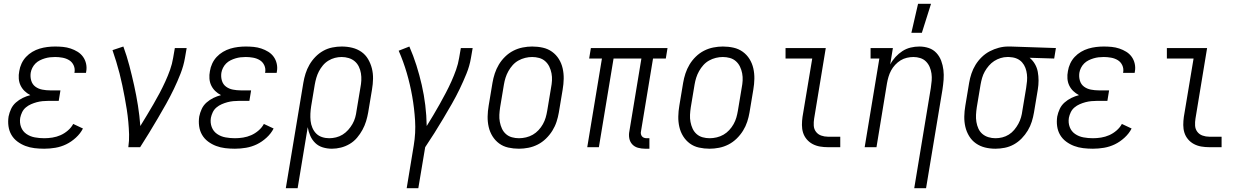

<svg xmlns="http://www.w3.org/2000/svg" viewBox="-20 -772 6540 1007"><path d="M212 8Q186 8 161 5Q136 2 113.5 -6.5Q91 -15 71.5 -29.5Q52 -44 40 -64.5Q28 -85 24.5 -110Q21 -135 25 -161Q29 -181 38 -200.5Q47 -220 63.5 -234.5Q80 -249 99.5 -258.5Q119 -268 139 -273Q122 -282 109 -294.5Q96 -307 88 -323.5Q80 -340 78.5 -359.5Q77 -379 81 -399Q84 -419 93 -438.5Q102 -458 116.5 -473.5Q131 -489 149.5 -500Q168 -511 188 -517Q208 -523 228.5 -525.5Q249 -528 269 -528Q290 -528 310.5 -526Q331 -524 350.5 -517.5Q370 -511 387 -500.5Q404 -490 415.5 -474Q427 -458 431.5 -437.5Q436 -417 432 -396L431 -390H370L371 -393Q374 -413 366 -430Q358 -447 342.5 -456.5Q327 -466 307.5 -469.5Q288 -473 269 -473Q255 -473 242 -471.5Q229 -470 215.5 -466Q202 -462 189 -455.5Q176 -449 166 -439Q156 -429 149.5 -416Q143 -403 141 -390Q138 -368 144 -348.5Q150 -329 165.5 -317.5Q181 -306 201.5 -302Q222 -298 243 -298H297L288 -243H234Q219 -243 203.5 -241.5Q188 -240 173 -236Q158 -232 143 -225.5Q128 -219 115.5 -208.5Q103 -198 96 -183.5Q89 -169 86 -154Q82 -128 90.5 -105.5Q99 -83 118.5 -69.5Q138 -56 162.5 -51.5Q187 -47 212 -47Q233 -47 255 -50.5Q277 -54 297.5 -63Q318 -72 336 -87.5Q354 -103 364 -122L415 -98Q402 -72 378 -50Q354 -28 327 -15Q300 -2 270.5 3Q241 8 212 8Z M653 0Q658 -34 657 -67Q656 -100 653 -132.5Q650 -165 645 -197.5Q640 -230 634 -261.5Q628 -293 621.5 -324.5Q615 -356 607 -387Q599 -418 589.5 -449Q580 -480 570 -509L627 -528Q645 -479 658.5 -427.5Q672 -376 683.5 -324Q695 -272 703.5 -218.5Q712 -165 716 -111Q734 -140 751 -168.5Q768 -197 785 -226Q802 -255 817.5 -284.5Q833 -314 847 -344.5Q861 -375 872 -406Q883 -437 888 -468L897 -520H959L950 -468Q943 -427 927 -386Q911 -345 892 -305.5Q873 -266 851.5 -227.5Q830 -189 807.5 -151Q785 -113 762 -75Q739 -37 715 0Z M1212 8Q1186 8 1161 5Q1136 2 1113.5 -6.5Q1091 -15 1071.5 -29.5Q1052 -44 1040 -64.5Q1028 -85 1024.5 -110Q1021 -135 1025 -161Q1029 -181 1038 -200.5Q1047 -220 1063.5 -234.5Q1080 -249 1099.5 -258.5Q1119 -268 1139 -273Q1122 -282 1109 -294.5Q1096 -307 1088 -323.5Q1080 -340 1078.5 -359.5Q1077 -379 1081 -399Q1084 -419 1093 -438.5Q1102 -458 1116.5 -473.5Q1131 -489 1149.5 -500Q1168 -511 1188 -517Q1208 -523 1228.5 -525.5Q1249 -528 1269 -528Q1290 -528 1310.5 -526Q1331 -524 1350.5 -517.5Q1370 -511 1387 -500.5Q1404 -490 1415.5 -474Q1427 -458 1431.5 -437.5Q1436 -417 1432 -396L1431 -390H1370L1371 -393Q1374 -413 1366 -430Q1358 -447 1342.5 -456.5Q1327 -466 1307.5 -469.5Q1288 -473 1269 -473Q1255 -473 1242 -471.5Q1229 -470 1215.5 -466Q1202 -462 1189 -455.5Q1176 -449 1166 -439Q1156 -429 1149.5 -416Q1143 -403 1141 -390Q1138 -368 1144 -348.5Q1150 -329 1165.5 -317.5Q1181 -306 1201.5 -302Q1222 -298 1243 -298H1297L1288 -243H1234Q1219 -243 1203.5 -241.5Q1188 -240 1173 -236Q1158 -232 1143 -225.5Q1128 -219 1115.5 -208.5Q1103 -198 1096 -183.5Q1089 -169 1086 -154Q1082 -128 1090.5 -105.5Q1099 -83 1118.5 -69.5Q1138 -56 1162.5 -51.5Q1187 -47 1212 -47Q1233 -47 1255 -50.5Q1277 -54 1297.5 -63Q1318 -72 1336 -87.5Q1354 -103 1364 -122L1415 -98Q1402 -72 1378 -50Q1354 -28 1327 -15Q1300 -2 1270.5 3Q1241 8 1212 8Z M1479 215 1571 -338Q1575 -362 1582.5 -386Q1590 -410 1603 -432.5Q1616 -455 1634.5 -474Q1653 -493 1675.5 -505.5Q1698 -518 1723 -523Q1748 -528 1772 -528Q1801 -528 1827.5 -521.5Q1854 -515 1875.5 -500Q1897 -485 1910.5 -462Q1924 -439 1930.5 -413Q1937 -387 1936.5 -359Q1936 -331 1931 -302L1911 -182Q1907 -159 1900 -136Q1893 -113 1881 -91Q1869 -69 1852.5 -49.5Q1836 -30 1814 -17Q1792 -4 1768 2Q1744 8 1721 8Q1696 8 1673 1Q1650 -6 1633.5 -22Q1617 -38 1607.5 -59.5Q1598 -81 1594 -105L1541 215ZM1707 -47Q1724 -47 1742.5 -51.5Q1761 -56 1777 -66Q1793 -76 1806 -90.5Q1819 -105 1828.5 -121.5Q1838 -138 1843 -156Q1848 -174 1850 -191L1870 -311Q1874 -331 1875 -350Q1876 -369 1873 -387.5Q1870 -406 1862 -422.5Q1854 -439 1840.5 -450.5Q1827 -462 1809 -467.5Q1791 -473 1772 -473Q1754 -473 1736.5 -468.5Q1719 -464 1702.5 -454Q1686 -444 1673.5 -429Q1661 -414 1652.5 -397.5Q1644 -381 1639 -363.5Q1634 -346 1631 -329L1612 -215Q1609 -196 1608 -176.5Q1607 -157 1609 -138Q1611 -119 1618.5 -101.5Q1626 -84 1638.5 -71.5Q1651 -59 1669 -53Q1687 -47 1707 -47Z M2113 215 2150 -9Q2161 -75 2157 -139.5Q2153 -204 2142 -266.5Q2131 -329 2113.5 -389Q2096 -449 2071 -506L2127 -528Q2148 -480 2164 -429.5Q2180 -379 2192 -326.5Q2204 -274 2210.5 -220.5Q2217 -167 2218 -111Q2236 -140 2253 -168.5Q2270 -197 2286.5 -226.5Q2303 -256 2318.5 -285.5Q2334 -315 2347.5 -345Q2361 -375 2372 -406Q2383 -437 2388 -468L2397 -520H2459L2450 -468Q2443 -426 2426.5 -385.5Q2410 -345 2391 -305.5Q2372 -266 2350 -227.5Q2328 -189 2305 -150.5Q2282 -112 2258.5 -74.5Q2235 -37 2210 0L2174 215Z M2702 8Q2673 8 2646 2Q2619 -4 2598 -19.5Q2577 -35 2563 -57.5Q2549 -80 2543 -106.5Q2537 -133 2537.5 -161Q2538 -189 2543 -218L2563 -338Q2567 -362 2575 -386.5Q2583 -411 2596.5 -433.5Q2610 -456 2629.5 -475Q2649 -494 2672.5 -506Q2696 -518 2721.5 -523Q2747 -528 2771 -528Q2800 -528 2827 -522Q2854 -516 2875.5 -500.5Q2897 -485 2911 -462.5Q2925 -440 2931 -413.5Q2937 -387 2936.5 -359Q2936 -331 2931 -302L2911 -182Q2907 -158 2899 -133.5Q2891 -109 2877 -86.5Q2863 -64 2843.5 -45Q2824 -26 2800.5 -14Q2777 -2 2751.5 3Q2726 8 2702 8ZM2702 -47Q2720 -47 2739 -51.5Q2758 -56 2774.5 -65.5Q2791 -75 2804.5 -89.5Q2818 -104 2827.5 -121Q2837 -138 2842 -155.5Q2847 -173 2850 -191L2870 -311Q2874 -331 2875 -350Q2876 -369 2872.5 -387.5Q2869 -406 2861 -422.5Q2853 -439 2839.5 -451Q2826 -463 2808 -468Q2790 -473 2771 -473Q2753 -473 2734.5 -468.5Q2716 -464 2699 -454.5Q2682 -445 2669 -430.5Q2656 -416 2646.5 -399Q2637 -382 2631.5 -364.5Q2626 -347 2623 -329L2603 -209Q2600 -189 2599 -170Q2598 -151 2601.5 -132.5Q2605 -114 2612.5 -97.5Q2620 -81 2633.5 -69Q2647 -57 2665 -52Q2683 -47 2702 -47Z M3363 8Q3344 8 3326 3Q3308 -2 3296 -15Q3284 -28 3280.5 -46.5Q3277 -65 3281 -84L3344 -465H3198L3121 0H3060L3137 -465H3070L3079 -520H3481L3472 -465H3405L3342 -84Q3340 -76 3341.5 -69Q3343 -62 3347 -57Q3351 -52 3357.5 -49.5Q3364 -47 3372 -47H3386V8Z M3702 8Q3673 8 3646 2Q3619 -4 3598 -19.5Q3577 -35 3563 -57.5Q3549 -80 3543 -106.5Q3537 -133 3537.5 -161Q3538 -189 3543 -218L3563 -338Q3567 -362 3575 -386.5Q3583 -411 3596.5 -433.5Q3610 -456 3629.5 -475Q3649 -494 3672.5 -506Q3696 -518 3721.5 -523Q3747 -528 3771 -528Q3800 -528 3827 -522Q3854 -516 3875.5 -500.5Q3897 -485 3911 -462.5Q3925 -440 3931 -413.5Q3937 -387 3936.5 -359Q3936 -331 3931 -302L3911 -182Q3907 -158 3899 -133.5Q3891 -109 3877 -86.5Q3863 -64 3843.5 -45Q3824 -26 3800.5 -14Q3777 -2 3751.5 3Q3726 8 3702 8ZM3702 -47Q3720 -47 3739 -51.5Q3758 -56 3774.5 -65.5Q3791 -75 3804.5 -89.5Q3818 -104 3827.5 -121Q3837 -138 3842 -155.5Q3847 -173 3850 -191L3870 -311Q3874 -331 3875 -350Q3876 -369 3872.5 -387.5Q3869 -406 3861 -422.5Q3853 -439 3839.5 -451Q3826 -463 3808 -468Q3790 -473 3771 -473Q3753 -473 3734.5 -468.5Q3716 -464 3699 -454.5Q3682 -445 3669 -430.5Q3656 -416 3646.5 -399Q3637 -382 3631.5 -364.5Q3626 -347 3623 -329L3603 -209Q3600 -189 3599 -170Q3598 -151 3601.5 -132.5Q3605 -114 3612.5 -97.5Q3620 -81 3633.5 -69Q3647 -57 3665 -52Q3683 -47 3702 -47Z M4323 0Q4301 0 4280.5 -3.5Q4260 -7 4242 -16.5Q4224 -26 4211 -41.5Q4198 -57 4192 -76Q4186 -95 4186 -116.5Q4186 -138 4189 -159L4240 -465H4100V-520H4311L4250 -150Q4247 -132 4248 -113.5Q4249 -95 4259.5 -81Q4270 -67 4287 -61Q4304 -55 4322 -55H4387V0Z M4775 215 4862 -311Q4865 -330 4866.5 -349Q4868 -368 4865.5 -386Q4863 -404 4856 -420.5Q4849 -437 4836.5 -449.5Q4824 -462 4806.5 -467.5Q4789 -473 4771 -473Q4754 -473 4736.5 -469Q4719 -465 4703.5 -455.5Q4688 -446 4675 -432Q4662 -418 4653.5 -402Q4645 -386 4640 -369Q4635 -352 4632 -335L4577 0H4515L4592 -465H4546V-520H4663L4649 -434Q4660 -455 4676.5 -473Q4693 -491 4713 -504Q4733 -517 4756 -522.5Q4779 -528 4802 -528Q4828 -528 4851.5 -520Q4875 -512 4891.5 -494Q4908 -476 4916.5 -453Q4925 -430 4928 -405Q4931 -380 4929 -354Q4927 -328 4923 -302L4837 215ZM4760 -600 4795 -752H4863L4815 -600Z M5201 8Q5172 8 5146 1.5Q5120 -5 5098.5 -20Q5077 -35 5063 -58Q5049 -81 5043 -107Q5037 -133 5037.5 -161Q5038 -189 5043 -218L5063 -338Q5067 -362 5075 -386Q5083 -410 5096.5 -432Q5110 -454 5129 -472.5Q5148 -491 5171 -503Q5194 -515 5218.5 -521.5Q5243 -528 5267 -528H5281L5518 -520L5509 -465L5380 -469Q5397 -455 5408 -436Q5419 -417 5423 -395Q5427 -373 5427 -349.5Q5427 -326 5423 -302L5403 -182Q5399 -158 5391.5 -134Q5384 -110 5370.5 -87.5Q5357 -65 5338.5 -46Q5320 -27 5297.5 -14.5Q5275 -2 5250 3Q5225 8 5201 8ZM5201 -47Q5219 -47 5237 -51.5Q5255 -56 5271 -66Q5287 -76 5299.5 -91Q5312 -106 5321 -122.5Q5330 -139 5335 -156.5Q5340 -174 5342 -191L5362 -311Q5365 -329 5366.5 -347Q5368 -365 5366 -382.5Q5364 -400 5358 -416Q5352 -432 5341 -444.5Q5330 -457 5314.5 -464Q5299 -471 5281 -472L5272 -473H5263Q5246 -473 5228 -467.5Q5210 -462 5194.5 -452Q5179 -442 5166.5 -427.5Q5154 -413 5145 -397Q5136 -381 5131 -363.5Q5126 -346 5123 -329L5103 -209Q5100 -189 5099 -170Q5098 -151 5101 -132.5Q5104 -114 5111.5 -97.5Q5119 -81 5132.5 -69.5Q5146 -58 5164 -52.5Q5182 -47 5201 -47Z M5712 8Q5686 8 5661 5Q5636 2 5613.5 -6.5Q5591 -15 5571.5 -29.5Q5552 -44 5540 -64.5Q5528 -85 5524.5 -110Q5521 -135 5525 -161Q5529 -181 5538 -200.5Q5547 -220 5563.5 -234.5Q5580 -249 5599.5 -258.5Q5619 -268 5639 -273Q5622 -282 5609 -294.5Q5596 -307 5588 -323.5Q5580 -340 5578.5 -359.5Q5577 -379 5581 -399Q5584 -419 5593 -438.5Q5602 -458 5616.5 -473.5Q5631 -489 5649.5 -500Q5668 -511 5688 -517Q5708 -523 5728.5 -525.5Q5749 -528 5769 -528Q5790 -528 5810.5 -526Q5831 -524 5850.5 -517.5Q5870 -511 5887 -500.5Q5904 -490 5915.5 -474Q5927 -458 5931.5 -437.5Q5936 -417 5932 -396L5931 -390H5870L5871 -393Q5874 -413 5866 -430Q5858 -447 5842.5 -456.5Q5827 -466 5807.5 -469.5Q5788 -473 5769 -473Q5755 -473 5742 -471.5Q5729 -470 5715.5 -466Q5702 -462 5689 -455.5Q5676 -449 5666 -439Q5656 -429 5649.5 -416Q5643 -403 5641 -390Q5638 -368 5644 -348.5Q5650 -329 5665.5 -317.5Q5681 -306 5701.5 -302Q5722 -298 5743 -298H5797L5788 -243H5734Q5719 -243 5703.5 -241.5Q5688 -240 5673 -236Q5658 -232 5643 -225.5Q5628 -219 5615.5 -208.5Q5603 -198 5596 -183.5Q5589 -169 5586 -154Q5582 -128 5590.5 -105.5Q5599 -83 5618.5 -69.5Q5638 -56 5662.5 -51.5Q5687 -47 5712 -47Q5733 -47 5755 -50.5Q5777 -54 5797.5 -63Q5818 -72 5836 -87.5Q5854 -103 5864 -122L5915 -98Q5902 -72 5878 -50Q5854 -28 5827 -15Q5800 -2 5770.5 3Q5741 8 5712 8Z M6323 0Q6301 0 6280.5 -3.5Q6260 -7 6242 -16.5Q6224 -26 6211 -41.5Q6198 -57 6192 -76Q6186 -95 6186 -116.5Q6186 -138 6189 -159L6240 -465H6100V-520H6311L6250 -150Q6247 -132 6248 -113.5Q6249 -95 6259.5 -81Q6270 -67 6287 -61Q6304 -55 6322 -55H6387V0Z"/></svg>

Font: Iosevka Curly Slab Light
Style: Italic
Weight: 300
Italic angle: -9°
Monospace: yes
Designer: Belleve Invis
Foundry: Belleve Invis
Version: Version 22.1.2; ttfautohint (v1.8.4)